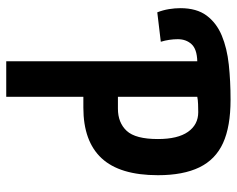

<svg xmlns="http://www.w3.org/2000/svg" viewBox="-90 -650 741 600"><g transform="rotate(90 280.0 -350.5)"><path d="M172 0V-597Q134 -596 118.5 -579Q103 -562 103 -536Q103 -523 105 -509.5Q107 -496 111 -483L19 -472Q12 -490 9 -508.5Q6 -527 6 -544Q6 -595 29 -626Q52 -657 91.5 -673.5Q131 -690 182.5 -695.5Q234 -701 292 -701Q376 -701 427.5 -677.5Q479 -654 503.5 -603.5Q528 -553 528 -474Q528 -355 475 -298Q422 -241 317 -241H283V0ZM283 -349H320Q364 -349 389.5 -376.5Q415 -404 415 -474Q415 -536 392.5 -568Q370 -600 331 -600Q321 -600 306.5 -599.5Q292 -599 283 -597Z"/></g></svg>

Font: Ubuntu Sans Mono SemiBold
Style: Regular
Weight: 600
Monospace: yes
Designer: Dalton Maag Ltd
Foundry: Dalton Maag Ltd
Version: Version 1.006